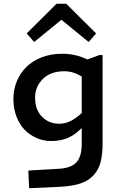

<svg xmlns="http://www.w3.org/2000/svg" viewBox="-20 -770 654 1029"><path d="M123 -590.8 283.2 -750H335L495.1 -590.8L455.1 -544.9L309.1 -664.1L163.1 -544.9ZM51.8 -240.2Q51.8 -290.5 70.1 -334.5Q88.4 -378.4 121.3 -411.1Q154.3 -443.8 203.9 -462.9Q253.4 -481.9 313 -481.9Q385.3 -481.9 448.2 -451.2L513.2 -475.1H529.8V-1Q529.8 58.6 518.8 99.6Q507.8 140.6 481.4 169.4Q455.1 198.2 411.9 212.9Q368.7 227.5 304.2 231L136.2 238.8L131.8 144L292 134.8Q360.8 131.3 389.4 100.1Q418 68.8 418 2V-84Q380.9 -46.4 342.3 -30.3Q303.7 -14.2 254.9 -14.2Q213.9 -14.2 177.2 -29.8Q140.6 -45.4 112.5 -74Q84.5 -102.5 68.1 -145.8Q51.8 -189 51.8 -240.2ZM168 -247.1Q168 -182.6 204.6 -144.8Q241.2 -106.9 296.9 -106.9Q326.7 -106.9 354.7 -119.6Q382.8 -132.3 418 -164.1V-359.9Q372.1 -388.2 325.2 -388.2Q251.5 -388.2 209.7 -346.9Q168 -305.7 168 -247.1Z"/></svg>

Font: IntelOne Mono Medium
Style: Regular
Weight: 500
Designer: Fred Shallcrass
Foundry: Frere-Jones Type LLC
Version: Version 1.200;hotconv 1.1.0;makeotfexe 2.6.0;FJTRelease1.2